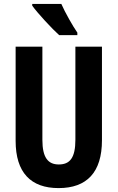

<svg xmlns="http://www.w3.org/2000/svg" viewBox="-20 -953 602 983"><path d="M294 -933H145V-924C171 -887 248 -804 283 -773H376V-786C354 -817 312 -891 294 -933ZM502 -235V-714H366V-238C366 -145 338 -111 281 -111C226 -111 197 -146 197 -237V-714H60V-232C60 -69 138 10 280 10C425 10 502 -71 502 -235Z"/></svg>

Font: Noto Sans Arabic UI XCn
Style: Bold
Weight: 700
Width: 2
Designer: Monotype Design Team, Nadine Chahine and Nizar Qandah
Foundry: Monotype Imaging Inc.
Version: Version 2.010